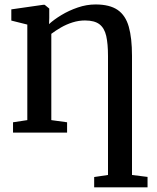

<svg xmlns="http://www.w3.org/2000/svg" viewBox="-20 -580 686 840"><path d="M392 239.5V194.5L452.5 185.5V-335Q452.5 -388 444.8 -422.5Q437 -457 415.2 -473.8Q393.5 -490.5 351.5 -490.5Q324.5 -490.5 297.5 -482Q270.5 -473.5 246.8 -459.8Q223 -446 204.5 -432V-54.5L273.5 -45V0H37V-45L99.5 -54.5V-472.5L29.5 -490V-539L169 -559H175.5L195.5 -542.5V-501L194.5 -474.5Q215.5 -494 248.5 -514Q281.5 -534 320.2 -547.2Q359 -560.5 398 -560.5Q460 -560.5 494.8 -536.5Q529.5 -512.5 543.5 -462.8Q557.5 -413 557.5 -336V185.5L625.5 194V239.5Z"/></svg>

Font: Merriweather 36pt
Style: Regular
Weight: 400
Designer: Eben Sorkin
Foundry: Eben Sorkin
Version: Version 2.100